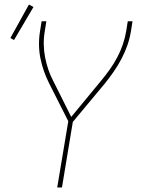

<svg xmlns="http://www.w3.org/2000/svg" viewBox="-20 -829 640 849"><path d="M233 0 282 -293 197 -461Q184 -487 174.5 -514Q165 -541 159 -570Q153 -599 152.5 -629.5Q152 -660 157 -691L164 -735H185L178 -691Q173 -661 173.5 -632Q174 -603 179.5 -575Q185 -547 194 -520.5Q203 -494 216 -470L295 -312L427 -472Q447 -496 465.5 -522Q484 -548 498.5 -575.5Q513 -603 523 -632Q533 -661 538 -691L545 -735H566L559 -691Q554 -660 543.5 -629.5Q533 -599 517.5 -569.5Q502 -540 483 -512.5Q464 -485 443 -459L302 -290L254 0ZM42 -652 26 -661 108 -809 128 -798Z"/></svg>

Font: Iosevka Curly Thin Extended
Style: Italic
Weight: 100
Width: 7
Italic angle: -9°
Monospace: yes
Designer: Belleve Invis
Foundry: Belleve Invis
Version: Version 11.1.0; ttfautohint (v1.8.3)